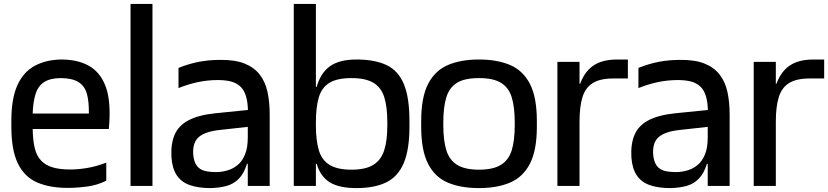

<svg xmlns="http://www.w3.org/2000/svg" viewBox="-20 -950 4233 981"><path d="M325 10Q234 10 169.5 -18Q105 -46 71.5 -114.5Q38 -183 38 -303V-332Q38 -447 69 -515Q100 -583 158 -614Q216 -645 293 -646Q375 -646 432 -615Q489 -584 517 -515.5Q545 -447 539 -332L536 -291H147Q148 -231 158 -191.5Q168 -152 191 -128.5Q214 -105 250 -94.5Q286 -84 339 -84Q380 -84 427 -92Q474 -100 523 -119V-27Q478 -4 426 3Q374 10 325 10ZM147 -370H434Q435 -431 424 -470.5Q413 -510 382 -530Q351 -550 293 -551Q237 -551 206 -531Q175 -511 162 -470.5Q149 -430 147 -370Z M647 0V-930H759V0Z M1246 0V-307Q1246 -313 1246 -322.5Q1246 -332 1246.5 -342Q1247 -352 1247 -361Q1247 -370 1247 -374Q1247 -425 1237 -458Q1227 -491 1207 -509Q1187 -527 1158.5 -534Q1130 -541 1094 -541Q1041 -541 991.5 -530.5Q942 -520 892 -500V-603Q947 -625 998 -634.5Q1049 -644 1104 -644Q1180 -645 1229 -625.5Q1278 -606 1306.5 -569.5Q1335 -533 1346.5 -481.5Q1358 -430 1358 -365V0ZM1055 11Q994 11 950.5 -4Q907 -19 883.5 -54Q860 -89 856 -146Q852 -214 872 -261Q892 -308 942.5 -335Q993 -362 1078 -371L1266 -390V-304L1103 -286Q1029 -278 996.5 -250.5Q964 -223 967 -164Q970 -123 986 -102.5Q1002 -82 1029.5 -76Q1057 -70 1092 -71Q1119 -72 1146 -80.5Q1173 -89 1195.5 -108Q1218 -127 1232 -161Q1246 -195 1246 -247L1264 -113H1242Q1227 -64 1200.5 -37Q1174 -10 1137.5 0Q1101 10 1055 11Z M1801 11Q1713 11 1665 -18.5Q1617 -48 1597.5 -114.5Q1578 -181 1578 -294V-316Q1578 -429 1597 -502Q1616 -575 1664.5 -610.5Q1713 -646 1801 -646Q1894 -646 1954 -618Q2014 -590 2043 -521.5Q2072 -453 2072 -332V-302Q2072 -186 2043 -117Q2014 -48 1954 -18.5Q1894 11 1801 11ZM1589 -113V-131H1604V-113ZM1481 0V-930H1594V0ZM1776 -83Q1847 -83 1887 -107.5Q1927 -132 1943 -182Q1959 -232 1959 -310V-325Q1959 -403 1943.5 -453Q1928 -503 1888 -527Q1848 -551 1776 -551Q1703 -551 1663.5 -527Q1624 -503 1609 -453Q1594 -403 1594 -325V-310Q1594 -233 1609 -182.5Q1624 -132 1664 -107.5Q1704 -83 1776 -83ZM1589 -488V-506H1604V-488Z M2427 11Q2334 11 2268 -17Q2202 -45 2167 -113.5Q2132 -182 2132 -302V-332Q2132 -452 2167 -520.5Q2202 -589 2268 -617.5Q2334 -646 2427 -646Q2520 -646 2586 -618Q2652 -590 2687.5 -521.5Q2723 -453 2723 -332V-302Q2723 -182 2687.5 -113.5Q2652 -45 2586 -17Q2520 11 2427 11ZM2427 -83Q2499 -83 2539 -107.5Q2579 -132 2594.5 -182Q2610 -232 2610 -310V-325Q2610 -403 2594.5 -453Q2579 -503 2539.5 -527Q2500 -551 2428 -551Q2354 -551 2315 -527Q2276 -503 2260.5 -453Q2245 -403 2245 -325V-310Q2245 -233 2260.5 -182.5Q2276 -132 2316 -107.5Q2356 -83 2427 -83Z M2828 0V-634H2941V-522H2944Q2961 -567 2987 -594Q3013 -621 3049 -633.5Q3085 -646 3133 -646H3188V-549H3113Q3046 -549 3008.5 -525.5Q2971 -502 2956 -453.5Q2941 -405 2941 -328V0Z M3596 0V-307Q3596 -313 3596 -322.5Q3596 -332 3596.5 -342Q3597 -352 3597 -361Q3597 -370 3597 -374Q3597 -425 3587 -458Q3577 -491 3557 -509Q3537 -527 3508.5 -534Q3480 -541 3444 -541Q3391 -541 3341.5 -530.5Q3292 -520 3242 -500V-603Q3297 -625 3348 -634.5Q3399 -644 3454 -644Q3530 -645 3579 -625.5Q3628 -606 3656.5 -569.5Q3685 -533 3696.5 -481.5Q3708 -430 3708 -365V0ZM3405 11Q3344 11 3300.5 -4Q3257 -19 3233.5 -54Q3210 -89 3206 -146Q3202 -214 3222 -261Q3242 -308 3292.5 -335Q3343 -362 3428 -371L3616 -390V-304L3453 -286Q3379 -278 3346.5 -250.5Q3314 -223 3317 -164Q3320 -123 3336 -102.5Q3352 -82 3379.5 -76Q3407 -70 3442 -71Q3469 -72 3496 -80.5Q3523 -89 3545.5 -108Q3568 -127 3582 -161Q3596 -195 3596 -247L3614 -113H3592Q3577 -64 3550.5 -37Q3524 -10 3487.5 0Q3451 10 3405 11Z M3831 0V-634H3944V-522H3947Q3964 -567 3990 -594Q4016 -621 4052 -633.5Q4088 -646 4136 -646H4191V-549H4116Q4049 -549 4011.5 -525.5Q3974 -502 3959 -453.5Q3944 -405 3944 -328V0Z"/></svg>

Font: Matangi
Style: Bold
Weight: 700
Designer: Prashant Pant
Foundry: The Graphic Ant
Version: Version 3.002